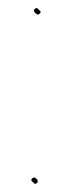

<svg xmlns="http://www.w3.org/2000/svg" viewBox="-20 -476 176 470"><path d="M65.3 -445.3C71.3 -439.4 73 -438.6 77.2 -442.8C81.2 -446.8 80.5 -446.9 73.7 -453.7C73.6 -453.8 73.5 -453.9 73.4 -454C70.6 -457.1 67.8 -456.6 65.2 -454.1C62.7 -451.7 61.9 -448.7 65.3 -445.3ZM63.5 -41.5C61.8 -41.5 60.7 -41.1 59.3 -39.7C54.7 -35.1 55.6 -35 62.3 -28.3C62.4 -28.2 62.5 -28.1 62.6 -28C65.2 -25.1 68 -25.5 70.4 -27.9C71.7 -29.1 72.5 -30.8 72.5 -32.5C72.5 -36.1 67.1 -41.5 63.5 -41.5Z"/></svg>

Font: Take Off
Style: Hairball
Weight: 400
Foundry: Cannot Into Space Fonts
Version: Version 0.89